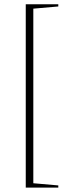

<svg xmlns="http://www.w3.org/2000/svg" viewBox="-20 -752 300 876"><path d="M97.5 104V-732.5H246V-722.5L132 -712.5V84L246 94V104Z"/></svg>

Font: Newsreader Display ExtraLight
Style: Regular
Weight: 275
Designer: Hugues Gentile
Foundry: Production Type
Version: Version 1.002